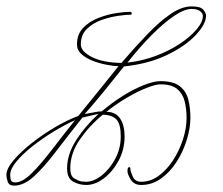

<svg xmlns="http://www.w3.org/2000/svg" viewBox="-70 -578 698 601"><path d="M530 -558Q558 -558 566.5 -547.5Q575 -537 575 -529Q575 -503 543 -468.5Q511 -434 453 -406Q395 -378 318 -370Q291 -336 259 -296.5Q227 -257 195 -221Q199 -222 208.5 -223.5Q218 -225 227.5 -227Q237 -229 239 -229H248Q281 -257 315.5 -278.5Q350 -300 381 -312Q412 -324 432 -324Q473 -324 493 -308Q513 -292 519.5 -266Q526 -240 526 -209Q526 -178 515 -141.5Q504 -105 483.5 -72.5Q463 -40 434.5 -19.5Q406 1 372 1Q350 1 339.5 -15.5Q329 -32 329 -43Q329 -55 335 -55Q338 -55 338 -49Q338 -42 345.5 -25.5Q353 -9 372 -9Q401 -9 426.5 -27.5Q452 -46 471.5 -76Q491 -106 502.5 -141Q514 -176 514 -209Q514 -237 508 -261Q502 -285 484.5 -299.5Q467 -314 432 -314Q418 -314 390.5 -303.5Q363 -293 329.5 -273.5Q296 -254 263 -228Q292 -228 306 -207Q320 -186 320 -151Q320 -110 301.5 -75.5Q283 -41 255.5 -20Q228 1 200 1Q178 1 159 -9.5Q140 -20 140 -51Q140 -95 168.5 -139.5Q197 -184 238 -221Q235 -221 224.5 -218.5Q214 -216 203.5 -213.5Q193 -211 188 -210Q142 -152 105 -103.5Q68 -55 36.5 -26Q5 3 -26 3Q-42 3 -46 -9.5Q-50 -22 -50 -30Q-50 -50 -27.5 -76.5Q-5 -103 30 -130.5Q65 -158 103.5 -180.5Q142 -203 175 -215Q211 -259 243.5 -299.5Q276 -340 301 -371Q285 -371 262.5 -375.5Q240 -380 219.5 -388Q199 -396 185 -408.5Q171 -421 171 -439Q171 -471 190.5 -491Q210 -511 238.5 -522Q267 -533 294 -537Q321 -541 336 -541Q342 -541 342.5 -536.5Q343 -532 338 -532Q326 -532 300.5 -528.5Q275 -525 248 -515.5Q221 -506 202 -487.5Q183 -469 183 -439Q183 -417 217.5 -399.5Q252 -382 310 -381Q353 -431 391.5 -471Q430 -511 464.5 -534.5Q499 -558 530 -558ZM329 -382Q374 -387 416 -402.5Q458 -418 491.5 -440Q525 -462 545 -485.5Q565 -509 565 -528Q565 -536 556.5 -543Q548 -550 530 -550Q507 -550 474 -527.5Q441 -505 403.5 -467Q366 -429 329 -382ZM150 -51Q150 -27 162.5 -19.5Q175 -12 185 -10L199 -9Q223 -9 248 -28.5Q273 -48 290.5 -80.5Q308 -113 308 -151Q308 -189 295 -203.5Q282 -218 252 -219Q210 -185 180 -141.5Q150 -98 150 -51ZM-22 -7Q0 -7 28.5 -35Q57 -63 91.5 -108Q126 -153 165 -202Q134 -188 98.5 -166.5Q63 -145 32 -120.5Q1 -96 -18.5 -72.5Q-38 -49 -38 -31Q-38 -18 -35 -12.5Q-32 -7 -22 -7Z"/></svg>

Font: Kapakana Light
Style: Regular
Weight: 300
Designer: Kyosuke Nagai
Version: Version 1.000